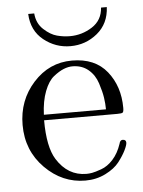

<svg xmlns="http://www.w3.org/2000/svg" viewBox="-49 -679 542 730"><g transform="rotate(-5 222.0 -314.0)"><path d="M86 -639H109Q112 -601 137.5 -577.5Q163 -554 188 -547.5Q213 -541 237 -541Q283 -541 322 -566Q361 -591 364 -639H386Q383 -576 338.5 -539.5Q294 -503 236 -503Q179 -503 134 -539Q89 -575 86 -639ZM28 -220Q28 -314 88.5 -381Q149 -448 236 -448Q324 -448 369.5 -391Q415 -334 415 -252Q415 -237 411 -234Q407 -231 390 -231H111Q111 -129 141 -81Q183 -14 254 -14Q264 -14 275.5 -16Q287 -18 311 -26.5Q335 -35 356 -58Q377 -81 389 -117Q392 -131 402 -131Q415 -131 415 -119Q415 -110 405.5 -90.5Q396 -71 378 -47.5Q360 -24 325 -6.5Q290 11 248 11Q160 11 94 -55.5Q28 -122 28 -220ZM112 -252H349Q349 -273 345.5 -296.5Q342 -320 331.5 -352.5Q321 -385 296.5 -405.5Q272 -426 236 -426Q220 -426 202.5 -419Q185 -412 164 -395.5Q143 -379 128.5 -341.5Q114 -304 112 -252Z"/></g></svg>

Font: CMU Serif
Style: Roman
Weight: 500
Version: Version 0.7.0